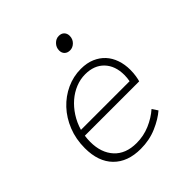

<svg xmlns="http://www.w3.org/2000/svg" viewBox="-189 -828 977 977"><g transform="rotate(-45 300.0 -339.0)"><path d="M271 12Q177 12 124.5 -41.5Q72 -95 72 -192Q72 -257 94 -312Q116 -367 153.5 -407Q191 -447 240 -469.5Q289 -492 343 -492Q386 -492 418.5 -478Q451 -464 473 -440Q495 -416 506.5 -382.5Q518 -349 518 -310Q518 -287 514.5 -266Q511 -245 508 -237H117Q114 -216 114 -195Q114 -117 156.5 -70.5Q199 -24 277 -24Q328 -24 373.5 -43.5Q419 -63 453 -93L473 -63Q440 -34 387 -11Q334 12 271 12ZM339 -457Q304 -457 270.5 -443.5Q237 -430 208.5 -405.5Q180 -381 158 -347Q136 -313 124 -272H474Q476 -282 477 -292.5Q478 -303 478 -313Q478 -379 441 -418Q404 -457 339 -457ZM371 -597Q353 -597 342 -607.5Q331 -618 331 -636Q331 -658 346.5 -674Q362 -690 382 -690Q401 -690 411.5 -679Q422 -668 422 -651Q422 -628 406.5 -612.5Q391 -597 371 -597Z"/></g></svg>

Font: Source Code Pro Light
Style: Italic
Weight: 300
Italic angle: -11°
Monospace: yes
Designer: Paul D. Hunt, Teo Tuominen
Foundry: Adobe Systems Incorporated
Version: Version 1.050;PS 1.000;hotconv 16.6.51;makeotf.lib2.5.65220